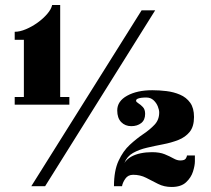

<svg xmlns="http://www.w3.org/2000/svg" viewBox="-20 -741 838 764"><path d="M38.5 -324.5V-355H75V-582.5Q67 -582.5 56.8 -582.5Q46.5 -582.5 38.5 -582.5V-614.5Q59 -614.5 83.2 -624.8Q107.5 -635 130 -651.2Q152.5 -667.5 168.2 -686Q184 -704.5 187.5 -721H219.5V-355H256V-324.5ZM104.5 0 543.5 -700H597.5L159.5 0ZM663 3Q633 3 609 -9.2Q585 -21.5 561.5 -33.5Q538 -45.5 510 -45.5Q489.5 -45.5 478.8 -30Q468 -14.5 465.5 0H433.5Q433.5 -62 451.8 -101.2Q470 -140.5 496.8 -165Q523.5 -189.5 550.2 -207.5Q577 -225.5 595.2 -245Q613.5 -264.5 613.5 -293.5Q613.5 -303.5 608 -317.5Q602.5 -331.5 591 -342.2Q579.5 -353 562 -353Q551 -353 541.8 -351.8Q532.5 -350.5 527 -347.8Q521.5 -345 521.5 -340Q521.5 -335.5 530.5 -330Q539.5 -324.5 548.5 -315Q557.5 -305.5 557.5 -288Q557.5 -263.5 541.8 -251.2Q526 -239 502.5 -239Q478 -239 462.2 -255.2Q446.5 -271.5 446.5 -301.5Q446.5 -338.5 486 -360.2Q525.5 -382 586 -382Q613.5 -382 642.5 -378.5Q671.5 -375 696.5 -364.2Q721.5 -353.5 736.8 -332.2Q752 -311 752 -275.5Q752 -237.5 734.8 -216.2Q717.5 -195 689.5 -184Q661.5 -173 628.8 -166.8Q596 -160.5 564.8 -153.2Q533.5 -146 509.5 -132.5Q485.5 -119 475 -92.5Q484.5 -107.5 501.2 -117Q518 -126.5 539.5 -131Q561 -135.5 584.5 -135.5Q615.5 -135.5 635.5 -127.2Q655.5 -119 670 -110.8Q684.5 -102.5 697 -102.5Q714.5 -102.5 719.2 -110Q724 -117.5 724 -122.5H755.5V-99Q755.5 -82.5 748 -58.5Q740.5 -34.5 720.5 -15.8Q700.5 3 663 3Z"/></svg>

Font: Imbue Thin 10pt Black
Style: Regular
Weight: 900
Version: Version 1.102